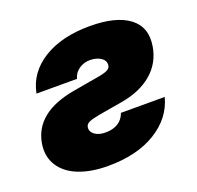

<svg xmlns="http://www.w3.org/2000/svg" viewBox="-104 -664 804 784"><g transform="rotate(-20 298.5 -272.0)"><path d="M63.6 -367.9Q80.6 -454.2 160 -503.4Q239.3 -552.6 361.9 -552.6Q475.9 -552.6 532.3 -509.8Q588.8 -467 575.3 -386.4Q563.9 -318.2 512.4 -274.1Q460.9 -230.1 375.4 -215.9L275.9 -198.9Q242.2 -192.5 229.2 -186.4Q216.3 -180.4 213.8 -169Q209.9 -148.4 228.7 -134.8Q247.5 -121.1 279.1 -122.2Q308.9 -122.9 330.3 -136.4Q351.6 -149.9 360.8 -176.1H551.1Q528.8 -91.3 446.7 -40.7Q364.7 9.9 238.3 9.9Q165.1 9.9 111.5 -11.2Q57.9 -32.3 32 -73.3Q6 -114.3 14.9 -169Q36.6 -296.2 212 -326.7L326.3 -346.6Q355.8 -351.9 366.7 -358.7Q377.5 -365.4 378.6 -375Q382.1 -395.2 363.1 -408.6Q344.1 -421.9 314.3 -421.9Q288.4 -421.9 267.2 -407.3Q246.1 -392.8 239.7 -367.9Z"/></g></svg>

Font: Karasuma Gothic
Style: Italic
Weight: 900
Italic angle: -9.39999°
Designer: Rasmus Andersson / Ryoko Nishizuka
Foundry: Genbu
Version: Version 1.00